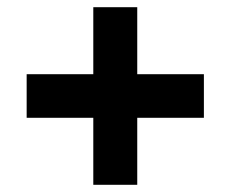

<svg xmlns="http://www.w3.org/2000/svg" viewBox="-20 -557 640 533"><path d="M546 -230H361V-44H239V-230H54V-351H239V-537H361V-351H546Z"/></svg>

Font: Muli Black
Style: Regular
Weight: 900
Designer: Vernon Adams
Foundry: Vernon Adams
Version: Version 2.001